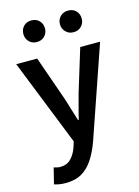

<svg xmlns="http://www.w3.org/2000/svg" viewBox="-147 -870 852 1176"><g transform="rotate(-15 279.5 -281.5)"><path d="M120 227Q97 227 79.5 224Q62 221 47 216L72 115Q80 117 90.5 120Q101 123 112 123Q155 123 181 96Q207 69 221 28L232 -7L14 -555H147L242 -284Q255 -246 266.5 -206Q278 -166 291 -127H296Q305 -166 316 -205.5Q327 -245 337 -284L420 -555H546L346 25Q323 88 293.5 133Q264 178 222.5 202.5Q181 227 120 227ZM172 -653Q142 -653 123 -673Q104 -693 104 -721Q104 -751 123 -770.5Q142 -790 172 -790Q203 -790 222 -770.5Q241 -751 241 -721Q241 -693 222 -673Q203 -653 172 -653ZM405 -653Q375 -653 355.5 -673Q336 -693 336 -721Q336 -751 355.5 -770.5Q375 -790 405 -790Q436 -790 455 -770.5Q474 -751 474 -721Q474 -693 455 -673Q436 -653 405 -653Z"/></g></svg>

Font: Noto Sans SC Thin SemiBold
Style: Regular
Weight: 600
Version: Version 2.004-H2;hotconv 1.0.118;makeotfexe 2.5.65603